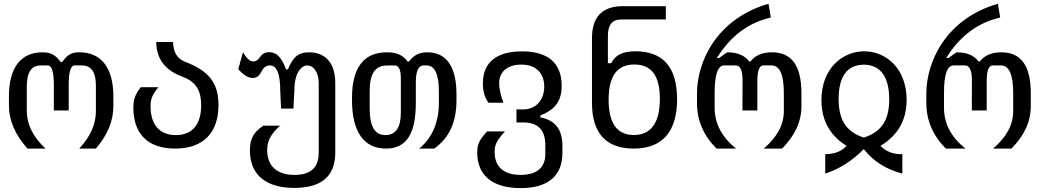

<svg xmlns="http://www.w3.org/2000/svg" viewBox="-20 -780 5458 1008"><path d="M124 0H218.8C152.8 -62.5 120.6 -127 120.6 -198.2V-325.2C120.6 -399.4 144.5 -436.5 192.9 -436.5H230.5C252 -436.5 262.7 -402.8 262.7 -335.4V-200.2H340.8V-335.4C340.8 -402.8 351.1 -436.5 372.1 -436.5H408.7C458.5 -437 483.4 -401.9 483.4 -332V-194.8C483.4 -127.4 454.1 -62.5 396 0H483.4C544.4 -70.8 575.2 -145 575.2 -221.7V-273.9C575.2 -428.7 507.8 -505.4 397 -505.4C357.4 -505.4 335.9 -495.6 306.6 -454.6H298.3C270.5 -491.7 248.5 -505.4 202.1 -505.4C92.8 -505.4 26.9 -428.7 26.9 -274.9V-225.1C26.9 -148.4 59.1 -73.2 124 0Z M899.4 0C1051.3 0 1127 -86.9 1127 -229C1127 -343.3 1077.6 -408.2 950.7 -456.1C909.7 -472.7 889.2 -507.3 888.7 -559.6H800.3C800.8 -469.7 848.6 -408.2 943.8 -375C1010.3 -348.1 1036.1 -303.2 1036.1 -227.5C1036.1 -128.9 991.7 -70.8 903.3 -70.8C814.5 -70.8 770.5 -129.4 770.5 -221.2C770.5 -260.7 778.8 -282.2 812 -322.3H719.2C687 -281.2 680.2 -254.9 680.2 -213.9C680.2 -80.1 753.4 0 899.4 0Z M1525.4 206.5C1668.5 206.5 1740.2 144.5 1740.2 21V-343.3C1740.2 -451.7 1686.5 -505.4 1601.6 -505.4C1551.8 -505.4 1520.5 -486.8 1491.7 -416H1481.9C1456.1 -483.9 1429.7 -505.9 1393.6 -505.9C1371.1 -505.9 1357.9 -497.6 1346.2 -481.9C1337.4 -470.2 1327.6 -457.5 1309.6 -457.5C1291.5 -457.5 1277.8 -470.7 1255.4 -505.4L1231 -417C1257.8 -386.2 1283.2 -370.6 1307.1 -370.6C1333.5 -370.6 1344.2 -388.7 1352.1 -403.3C1364.3 -425.8 1373.5 -435.1 1397.5 -436.5C1433.1 -436 1451.2 -392.1 1451.2 -304.2L1455.6 -210H1520.5L1525.4 -304.2C1525.4 -396 1560.5 -436.5 1593.8 -436.5C1624 -436.5 1653.3 -402.8 1653.3 -343.3V21C1653.3 99.1 1611.8 138.2 1526.4 138.2C1430.7 138.2 1382.8 88.9 1382.8 8.3C1382.8 -39.1 1399.4 -73.7 1450.2 -120.1H1362.8C1308.6 -85.4 1292 -47.9 1292 9.3C1292 133.3 1370.1 206.5 1525.4 206.5Z M2005.9 0C2112.8 0 2163.1 -75.2 2163.1 -240.2V-347.7C2163.1 -406.7 2176.8 -436.5 2203.6 -436.5H2219.7C2262.7 -436.5 2284.2 -390.6 2284.2 -299.3V-242.2C2284.2 -137.2 2249.5 -56.6 2180.7 0H2259.8C2337.4 -54.2 2376.5 -138.7 2376.5 -252.4V-285.2C2376.5 -432.6 2321.8 -505.4 2223.6 -505.4C2184.6 -505.4 2154.8 -493.7 2127 -457H2120.1C2094.2 -492.7 2058.6 -505.4 2010.7 -505.4C1890.6 -505.4 1828.1 -424.8 1828.1 -268.1V-253.4C1828.1 -85 1892.6 0 2005.9 0ZM2003.9 -70.8C1947.8 -70.8 1920.9 -115.2 1920.9 -210.9V-303.2C1920.9 -393.6 1950.2 -435.5 2008.8 -436L2051.3 -436.5C2074.2 -436.5 2084.5 -414.6 2084.5 -365.7V-189.5C2084.5 -110.4 2057.1 -70.8 2003.9 -70.8Z M2712.9 207.5C2855.5 207.5 2932.6 145.5 2932.6 22V-16.6C2932.6 -100.6 2894 -149.4 2816.9 -163.6V-173.3C2896 -206.5 2928.7 -249.5 2928.7 -330.1C2928.7 -445.3 2861.3 -510.3 2720.2 -510.3C2588.9 -510.3 2515.1 -454.1 2515.1 -342.3C2515.1 -301.3 2524.9 -267.6 2544.4 -240.7H2623C2607.9 -280.8 2600.6 -317.4 2600.6 -342.8C2600.6 -408.2 2649.9 -440.9 2716.8 -440.9C2806.6 -440.9 2837.4 -382.3 2837.4 -325.2C2837.4 -263.2 2800.8 -205.6 2727.1 -205.6H2691.4V-137.2H2727.1C2804.2 -137.2 2842.8 -97.7 2842.8 -18.6V29.3C2842.8 102.1 2795.4 138.2 2713.4 138.2C2620.6 138.2 2576.7 92.3 2576.7 17.6C2576.7 -18.6 2586.9 -41.5 2631.3 -90.3H2537.6C2495.1 -44.4 2485.4 -21 2485.4 21C2485.4 136.2 2560.1 207.5 2712.9 207.5Z M3306.6 0C3460 0 3534.7 -90.8 3534.7 -259.3C3534.7 -429.2 3459 -510.7 3316.4 -510.7C3246.6 -510.7 3211.4 -491.2 3188.5 -448.2H3171.4V-591.8C3171.4 -648.9 3194.3 -677.7 3240.2 -677.7H3475.6V-747.6H3250C3141.6 -747.6 3087.4 -690.9 3087.9 -578.1V-239.3C3087.9 -79.6 3163.1 0 3306.6 0ZM3307.6 -71.3C3219.7 -71.3 3175.3 -132.3 3175.3 -256.8C3175.3 -380.9 3219.7 -441.4 3310.5 -441.4C3399.9 -441.4 3444.3 -382.8 3444.3 -260.7C3444.3 -137.2 3398.9 -71.3 3307.6 -71.3Z M3741.7 0H3844.2C3769.5 -60.1 3731.9 -130.9 3731.9 -212.9V-293.5C3731.9 -388.7 3748.5 -436.5 3782.2 -436.5H3842.8C3866.7 -436.5 3878.9 -409.2 3878.4 -355L3877.9 -200.2H3956.1V-355C3956.1 -409.2 3966.8 -436.5 3987.8 -436.5H4030.8C4073.7 -436.5 4095.2 -388.2 4095.2 -291V-196.8C4095.2 -125.5 4060.1 -60.1 3989.7 0H4085.9C4153.8 -68.4 4187.5 -142.1 4187.5 -221.7V-291C4187.5 -435.1 4136.2 -505.4 4032.7 -505.4C3981.4 -505.4 3943.4 -488.3 3920.4 -457.5H3913.1C3889.6 -489.3 3851.1 -505.4 3797.4 -505.4L3755.4 -475.6H3743.7C3814.5 -590.3 3909.2 -661.1 4026.9 -688L4014.6 -760.3C3739.3 -680.2 3639.2 -453.1 3639.2 -289.6V-239.3C3639.2 -147.9 3673.3 -68.4 3741.7 0Z M4312.5 131.3C4384.8 108.4 4452.1 65.9 4515.1 2.9C4564 65.9 4631.3 108.9 4717.3 131.3V29.3C4670.9 30.8 4632.3 16.6 4602.5 -14.2C4694.8 -70.3 4739.7 -148.9 4739.7 -255.9C4739.7 -423.8 4628.4 -510.7 4517.1 -510.7C4405.3 -510.7 4292.5 -422.9 4292.5 -254.4C4292.5 -148.9 4336.4 -69.3 4424.3 -14.2C4398.4 14.6 4360.8 29.3 4312.5 29.3ZM4515.1 -57.6C4420.9 -88.4 4382.8 -152.3 4382.8 -260.3C4382.8 -376 4426.3 -440.4 4514.6 -440.4C4603.5 -440.4 4648.4 -375 4648.4 -258.8C4648.4 -149.4 4608.4 -87.9 4515.1 -57.6Z M4945.8 0H5048.3C4973.6 -60.1 4936 -130.9 4936 -212.9V-293.5C4936 -388.7 4952.6 -436.5 4986.3 -436.5H5046.9C5070.8 -436.5 5083 -409.2 5082.5 -355L5082 -200.2H5160.2V-355C5160.2 -409.2 5170.9 -436.5 5191.9 -436.5H5234.9C5277.8 -436.5 5299.3 -388.2 5299.3 -291V-196.8C5299.3 -125.5 5264.2 -60.1 5193.8 0H5290C5357.9 -68.4 5391.6 -142.1 5391.6 -221.7V-291C5391.6 -435.1 5340.3 -505.4 5236.8 -505.4C5185.5 -505.4 5147.5 -488.3 5124.5 -457.5H5117.2C5093.8 -489.3 5055.2 -505.4 5001.5 -505.4L4959.5 -475.6H4947.8C5018.6 -590.3 5113.3 -661.1 5231 -688L5218.8 -760.3C4943.4 -680.2 4843.3 -453.1 4843.3 -289.6V-239.3C4843.3 -147.9 4877.4 -68.4 4945.8 0Z"/></svg>

Font: Hack
Style: Regular
Weight: 400
Monospace: yes
Designer: Christopher Simpkins
Foundry: Christopher Simpkins
Version: Version 2.010